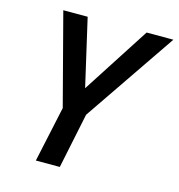

<svg xmlns="http://www.w3.org/2000/svg" viewBox="-106 -807 837 900"><g transform="rotate(15 312.5 -357.0)"><path d="M284.2 -387.2 495.1 -713.9H625L320.8 -268.1L265.1 0H148.9L207 -270L90.8 -713.9H209Z"/></g></svg>

Font: Open Sans Semibold
Style: Italic
Weight: 600
Italic angle: -12°
Foundry: Ascender Corporation
Version: Version 1.10